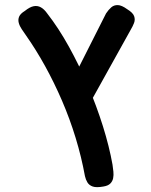

<svg xmlns="http://www.w3.org/2000/svg" viewBox="-20 -602 609 773"><path d="M396 149Q368 154 353.5 149Q339 144 332 132.5Q325 121 322 107Q308 30 284.5 -47Q261 -124 229.5 -197Q198 -270 161.5 -336Q125 -402 85 -459Q76 -472 67.5 -484.5Q59 -497 55.5 -510Q52 -523 57 -535Q62 -547 80 -558Q100 -574 115.5 -577Q131 -580 144.5 -572.5Q158 -565 170 -548Q216 -489 257.5 -414Q299 -339 334 -257Q369 -175 394.5 -93.5Q420 -12 433 61Q435 75 436.5 89Q438 103 435.5 115.5Q433 128 424 137Q415 146 396 149ZM336 -176 255 -247 407 -548Q417 -563 428 -572.5Q439 -582 454.5 -581.5Q470 -581 492 -565Q515 -551 520 -537Q525 -523 519.5 -509Q514 -495 505 -480Z"/></svg>

Font: Fredoka Light Medium
Style: Regular
Weight: 500
Version: Version 2.001